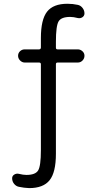

<svg xmlns="http://www.w3.org/2000/svg" viewBox="-20 -760 540 1011"><path d="M79.1 223.6Q64.5 220.7 54.2 208Q43.9 195.3 43.9 178.7Q43.9 166 55.2 159.2Q66.4 152.3 79.1 155.3Q102.5 161.1 119.1 161.1Q166 161.1 180.7 137.7Q195.3 114.3 195.3 30.3V-421.9Q195.3 -430.7 185.5 -430.7H110.4Q96.7 -430.7 85.9 -441.4Q75.2 -452.1 75.2 -466.3Q75.2 -480.5 85.4 -490.2Q95.7 -500 110.4 -500H185.5Q194.3 -500 195.3 -508.8V-559.6Q195.3 -657.2 228 -698.7Q260.7 -740.2 335 -740.2Q363.3 -740.2 389.6 -734.4Q404.3 -731.4 414.6 -718.3Q424.8 -705.1 424.8 -689.5Q424.8 -676.8 414.1 -669.4Q403.3 -662.1 389.6 -665Q367.2 -670.9 349.6 -670.9Q302.7 -670.9 288.6 -647.5Q274.4 -624 274.4 -540V-508.8Q274.4 -500 283.2 -500H389.6Q403.3 -500 414.1 -490.2Q424.8 -480.5 424.8 -466.3Q424.8 -452.1 414.6 -441.4Q404.3 -430.7 389.6 -430.7H283.2Q274.4 -430.7 274.4 -421.9V49.8Q274.4 147.5 241.2 189Q208 230.5 133.8 230.5Q106.4 229.5 79.1 223.6Z"/></svg>

Font: Rounded Mgen+ 1m regular
Style: Regular
Weight: 400
Designer: [Source Han Sans]
Ryoko NISHIZUKA  (kana & ideographs); Paul D. Hunt (Latin, Greek & Cyrillic); Wenlong ZHANG  (bopomofo
Version: Version 1.059.20150602